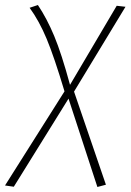

<svg xmlns="http://www.w3.org/2000/svg" viewBox="-83 -547 520 765"><path d="M212 -182 339 189 305 198 190 -154 -28 197 -63 192 174 -183Q133 -320 103 -392Q73 -464 35 -516L68 -527Q104 -473 133 -403.5Q162 -334 196 -209L382 -524L417 -520Z"/></svg>

Font: FiraGO UltraLight
Style: Italic
Weight: 200
Italic angle: -8°
Designer: bBox Type GmbH
Foundry: bBox Type GmbH
Version: Version 1.001